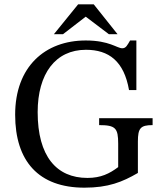

<svg xmlns="http://www.w3.org/2000/svg" viewBox="-20 -856 760 887"><path d="M685 -310H438V-278C514 -278 526 -264 526 -192V-84C486 -54 446 -34 384 -34C241 -34 154 -134 154 -338C154 -515 236 -626 377 -626C483 -626 553 -573 576 -440H610V-669H581C568 -647 562 -633 545 -633C520 -633 486 -669 376 -669C188 -669 50 -548 50 -326C50 -112 158 11 370 11C480 11 545 -15 617 -57V-202C617 -264 629 -278 685 -278ZM523 -698 413 -836H341L229 -698H271L376 -779L483 -698Z"/></svg>

Font: STIX Two Math
Style: Regular
Weight: 400
Designer: Ross Mills, John Hudson & Paul Hanslow, Tiro Typeworks Ltd; with portions MicroPress Inc., with additions and correction
Foundry: Tiro Typeworks Ltd
Version: Version 2.02 b142